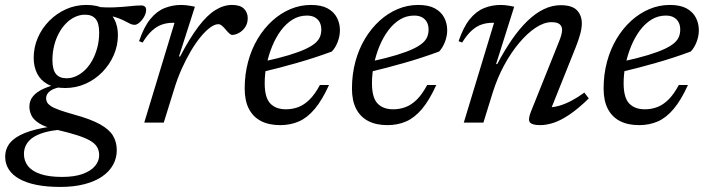

<svg xmlns="http://www.w3.org/2000/svg" viewBox="-76 -484 2793 758"><path d="M455.5 -386Q447 -386 439.2 -389.5Q431.5 -393 421.5 -398.5Q411.5 -404 397 -410Q382.5 -416 361.8 -421Q341 -426 310.5 -428L301 -457.5Q341.5 -453.5 375.5 -455Q409.5 -456.5 436 -459.5Q462.5 -462.5 481 -462.5Q491 -462.5 496 -458Q501 -453.5 501 -444.5Q501 -435 496.5 -424.8Q492 -414.5 485 -405.8Q478 -397 470.2 -391.5Q462.5 -386 455.5 -386ZM187 -175Q207 -175 226 -184Q245 -193 261.2 -209.2Q277.5 -225.5 289.5 -248Q301.5 -270.5 308.5 -297.5Q315.5 -324.5 315.5 -355Q315.5 -392 301.8 -409Q288 -426 259.5 -426Q239.5 -426 220.5 -417.2Q201.5 -408.5 185.2 -392.2Q169 -376 156.8 -353.5Q144.5 -331 137.8 -304Q131 -277 131 -246.5Q131 -209.5 144.8 -192.2Q158.5 -175 187 -175ZM265 -464.5Q308 -464.5 335.2 -449Q362.5 -433.5 376 -406.8Q389.5 -380 389.5 -345.5Q389.5 -304 373 -266.2Q356.5 -228.5 327.8 -199.2Q299 -170 261.5 -153.2Q224 -136.5 181 -136.5Q138.5 -136.5 111 -152Q83.5 -167.5 70.2 -194.5Q57 -221.5 57 -255.5Q57 -297 73.2 -334.8Q89.5 -372.5 118.5 -401.8Q147.5 -431 185 -447.8Q222.5 -464.5 265 -464.5ZM162.5 254Q108.5 254 67.8 245.8Q27 237.5 -0.2 222Q-27.5 206.5 -41.5 184.5Q-55.5 162.5 -55.5 135.5Q-55.5 103.5 -36.5 80.2Q-17.5 57 22.2 41Q62 25 124.5 16L155.5 1.5L189 27Q146 28 113.8 35.2Q81.5 42.5 60.2 55Q39 67.5 28.8 85Q18.5 102.5 18.5 124Q18.5 151 34.5 171.5Q50.5 192 84 203.2Q117.5 214.5 169 214.5Q218.5 214.5 251 202.5Q283.5 190.5 299.5 171Q315.5 151.5 315.5 129Q315.5 109.5 306.5 95.2Q297.5 81 277.5 70Q257.5 59 225.8 49Q194 39 149 28.5Q102 18 78.8 3Q55.5 -12 47.8 -29Q40 -46 40 -63Q40 -87 54.8 -104.5Q69.5 -122 97.2 -134.2Q125 -146.5 162 -154.5L180 -142.5Q141 -138.5 123.5 -126Q106 -113.5 106 -96.5Q106 -87.5 110 -80Q114 -72.5 125.2 -65Q136.5 -57.5 158.2 -49.8Q180 -42 215.5 -32Q281.5 -14 318.5 6.5Q355.5 27 370.2 52Q385 77 385 109Q385 140.5 370.2 167Q355.5 193.5 327 213Q298.5 232.5 257 243.2Q215.5 254 162.5 254Z M613 -394Q611.5 -394 609.8 -394Q608 -394 606.5 -394Q583.5 -394 563.2 -387Q543 -380 524.2 -363Q505.5 -346 487 -316L473 -321.5Q492 -377.5 517.2 -408.5Q542.5 -439.5 573.5 -452Q604.5 -464.5 639.5 -464.5Q648.5 -464.5 657.5 -463.5Q666.5 -462.5 675.5 -461Q684.5 -459.5 693.5 -457.5L630.5 -261H635Q673.5 -334.5 707.5 -379.2Q741.5 -424 774.2 -444.2Q807 -464.5 840 -464.5Q872.5 -464.5 887.2 -449.5Q902 -434.5 902 -412.5Q902 -391.5 891.8 -376.5Q881.5 -361.5 867 -353.8Q852.5 -346 839.5 -346Q836.5 -346 830.2 -351.2Q824 -356.5 816 -366Q808 -376 800.5 -382.2Q793 -388.5 786 -388.5Q771.5 -388.5 753.5 -375.2Q735.5 -362 716 -338.2Q696.5 -314.5 677.5 -282.5Q658.5 -250.5 641.5 -212.5Q624.5 -174.5 612 -133.5L570.5 0H493.5Z M1135.5 -422.5Q1105 -422.5 1079.2 -406.8Q1053.5 -391 1033.2 -363.8Q1013 -336.5 998.8 -302Q984.5 -267.5 976.8 -229.8Q969 -192 969 -156Q969 -98.5 991 -75.5Q1013 -52.5 1052.5 -52.5Q1078.5 -52.5 1101.8 -61.2Q1125 -70 1146.2 -91Q1167.5 -112 1187 -148.5H1223Q1195.5 -88 1166.2 -53.5Q1137 -19 1103.8 -4.5Q1070.5 10 1030 10Q985.5 10 954.2 -6.2Q923 -22.5 906.5 -54.5Q890 -86.5 890 -134.5Q890 -190.5 903.5 -240.5Q917 -290.5 941.5 -331.2Q966 -372 999 -402Q1032 -432 1070.8 -448.2Q1109.5 -464.5 1151.5 -464.5Q1192.5 -464.5 1217.5 -450.8Q1242.5 -437 1254.2 -414.2Q1266 -391.5 1266 -364.5Q1266 -341.5 1257 -318.2Q1248 -295 1234 -280.5Q1200 -268 1165.8 -256.8Q1131.5 -245.5 1097 -235.8Q1062.5 -226 1028.5 -217Q994.5 -208 962 -200.5L964 -241Q1024 -254 1065 -266.5Q1106 -279 1131.2 -291Q1156.5 -303 1169.8 -315Q1183 -327 1187.8 -340Q1192.5 -353 1192.5 -367Q1192.5 -384 1186 -396.2Q1179.5 -408.5 1167 -415.5Q1154.5 -422.5 1135.5 -422.5Z M1559 -422.5Q1528.5 -422.5 1502.8 -406.8Q1477 -391 1456.8 -363.8Q1436.5 -336.5 1422.2 -302Q1408 -267.5 1400.2 -229.8Q1392.5 -192 1392.5 -156Q1392.5 -98.5 1414.5 -75.5Q1436.5 -52.5 1476 -52.5Q1502 -52.5 1525.2 -61.2Q1548.5 -70 1569.8 -91Q1591 -112 1610.5 -148.5H1646.5Q1619 -88 1589.8 -53.5Q1560.5 -19 1527.2 -4.5Q1494 10 1453.5 10Q1409 10 1377.8 -6.2Q1346.5 -22.5 1330 -54.5Q1313.5 -86.5 1313.5 -134.5Q1313.5 -190.5 1327 -240.5Q1340.5 -290.5 1365 -331.2Q1389.5 -372 1422.5 -402Q1455.5 -432 1494.2 -448.2Q1533 -464.5 1575 -464.5Q1616 -464.5 1641 -450.8Q1666 -437 1677.8 -414.2Q1689.5 -391.5 1689.5 -364.5Q1689.5 -341.5 1680.5 -318.2Q1671.5 -295 1657.5 -280.5Q1623.5 -268 1589.2 -256.8Q1555 -245.5 1520.5 -235.8Q1486 -226 1452 -217Q1418 -208 1385.5 -200.5L1387.5 -241Q1447.5 -254 1488.5 -266.5Q1529.5 -279 1554.8 -291Q1580 -303 1593.2 -315Q1606.5 -327 1611.2 -340Q1616 -353 1616 -367Q1616 -384 1609.5 -396.2Q1603 -408.5 1590.5 -415.5Q1578 -422.5 1559 -422.5Z M1748.5 -316 1734.5 -321.5Q1753.5 -377.5 1778.8 -408.5Q1804 -439.5 1835 -452Q1866 -464.5 1901 -464.5Q1910 -464.5 1918.8 -463.5Q1927.5 -462.5 1936.2 -461Q1945 -459.5 1954 -457.5L1882.5 -231H1887Q1915.5 -285 1945.2 -328Q1975 -371 2006.2 -401.2Q2037.5 -431.5 2070.5 -447.5Q2103.5 -463.5 2137.5 -463.5Q2183 -463.5 2202 -443.2Q2221 -423 2221 -391.5Q2221 -374 2215.2 -351.8Q2209.5 -329.5 2197.5 -299L2093 -38L2090 -60.5Q2109 -60 2131.8 -66.5Q2154.5 -73 2179.8 -86.2Q2205 -99.5 2231 -118.5L2248.5 -95.5Q2207 -55 2172.5 -31.8Q2138 -8.5 2109.5 0.8Q2081 10 2057 10Q2024.5 10 2016 -1Q2007.5 -12 2020 -43L2130 -317.5Q2136.5 -333.5 2139.8 -345.2Q2143 -357 2143 -366.5Q2143 -380 2133.5 -388.2Q2124 -396.5 2101 -396.5Q2072 -396.5 2039 -374.8Q2006 -353 1973.8 -314.8Q1941.5 -276.5 1914.2 -226Q1887 -175.5 1869 -118L1832.5 0H1755L1874.5 -394Q1873 -394 1871.2 -394Q1869.5 -394 1868 -394Q1845 -394 1824.8 -387Q1804.5 -380 1785.8 -363Q1767 -346 1748.5 -316Z M2552.5 -422.5Q2522 -422.5 2496.2 -406.8Q2470.5 -391 2450.2 -363.8Q2430 -336.5 2415.8 -302Q2401.5 -267.5 2393.8 -229.8Q2386 -192 2386 -156Q2386 -98.5 2408 -75.5Q2430 -52.5 2469.5 -52.5Q2495.5 -52.5 2518.8 -61.2Q2542 -70 2563.2 -91Q2584.5 -112 2604 -148.5H2640Q2612.5 -88 2583.2 -53.5Q2554 -19 2520.8 -4.5Q2487.5 10 2447 10Q2402.5 10 2371.2 -6.2Q2340 -22.5 2323.5 -54.5Q2307 -86.5 2307 -134.5Q2307 -190.5 2320.5 -240.5Q2334 -290.5 2358.5 -331.2Q2383 -372 2416 -402Q2449 -432 2487.8 -448.2Q2526.5 -464.5 2568.5 -464.5Q2609.5 -464.5 2634.5 -450.8Q2659.5 -437 2671.2 -414.2Q2683 -391.5 2683 -364.5Q2683 -341.5 2674 -318.2Q2665 -295 2651 -280.5Q2617 -268 2582.8 -256.8Q2548.5 -245.5 2514 -235.8Q2479.5 -226 2445.5 -217Q2411.5 -208 2379 -200.5L2381 -241Q2441 -254 2482 -266.5Q2523 -279 2548.2 -291Q2573.5 -303 2586.8 -315Q2600 -327 2604.8 -340Q2609.5 -353 2609.5 -367Q2609.5 -384 2603 -396.2Q2596.5 -408.5 2584 -415.5Q2571.5 -422.5 2552.5 -422.5Z"/></svg>

Font: Newsreader
Style: Italic
Weight: 400
Italic angle: -17°
Designer: Hugues Gentile
Foundry: Production Type
Version: Version 1.003